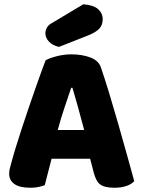

<svg xmlns="http://www.w3.org/2000/svg" viewBox="-20 -871 667 901"><path d="M194 -588Q211 -598 245.5 -607Q280 -616 315 -616Q365 -616 403.5 -601.5Q442 -587 453 -556Q471 -504 492 -435Q513 -366 534 -292.5Q555 -219 575 -147.5Q595 -76 610 -21Q598 -7 574 1.5Q550 10 517 10Q493 10 476.5 6Q460 2 449.5 -6Q439 -14 432.5 -27Q426 -40 421 -57L403 -126H222Q214 -96 206 -64Q198 -32 190 -2Q176 3 160.5 6.5Q145 10 123 10Q72 10 47.5 -7.5Q23 -25 23 -56Q23 -70 27 -84Q31 -98 36 -117Q43 -144 55.5 -184Q68 -224 83 -270.5Q98 -317 115 -366Q132 -415 147 -458.5Q162 -502 174.5 -536Q187 -570 194 -588ZM314 -459Q300 -417 282.5 -365.5Q265 -314 251 -261H375Q361 -315 346.5 -366.5Q332 -418 320 -459ZM371 -851Q420 -847 441 -827.5Q462 -808 462 -782Q462 -753 445.5 -736Q429 -719 394 -705L257 -651Q228 -657 210.5 -675Q193 -693 193 -715Q193 -729 200.5 -742Q208 -755 224 -763Z"/></svg>

Font: Baloo Bhai
Style: Regular
Weight: 400
Designer: Supriya Tembe, Noopur Datye and Ek Type
Foundry: Ek Type
Version: Version 1.100;PS 1.000;hotconv 1.0.88;makeotf.lib2.5.647800;